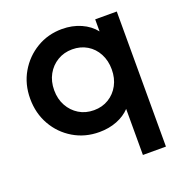

<svg xmlns="http://www.w3.org/2000/svg" viewBox="-135 -681 956 1003"><g transform="rotate(-20 342.5 -179.5)"><path d="M490 202V-54Q461 -23 416.5 -5.5Q372 12 318 12Q239 12 175 -26Q111 -64 74 -129Q37 -194 37 -275Q37 -356 74.5 -420.5Q112 -485 175.5 -523Q239 -561 317 -561Q374 -561 421.5 -540Q469 -519 498 -482V-549H618V202ZM331 -105Q377 -105 413 -127Q449 -149 469.5 -187Q490 -225 490 -274Q490 -323 469.5 -361.5Q449 -400 413 -421.5Q377 -443 331 -443Q285 -443 248.5 -421Q212 -399 191 -361Q170 -323 170 -274Q170 -225 191 -187Q212 -149 248 -127Q284 -105 331 -105Z"/></g></svg>

Font: Plus Jakarta Text
Style: Bold
Weight: 700
Designer: Gumpita Rahayu
Foundry: Tokotype Studio
Version: Version 1.000